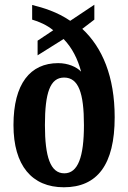

<svg xmlns="http://www.w3.org/2000/svg" viewBox="-20 -782 543 812"><path d="M250 10C391 10 465 -85 465 -286C465 -458 413 -581 328 -660L379 -699V-762L277 -694C221 -732 164 -749 116 -761V-699C144 -691 179 -676 205 -654L139 -610V-548L249 -617C285 -580 309 -532 323 -479C304 -499 268 -515 226 -515C108 -515 37 -428 37 -253C37 -82 115 10 250 10ZM252 -49C193 -49 170 -119 170 -253C170 -390 192 -454 251 -454C312 -454 335 -389 335 -253C335 -119 310 -49 252 -49Z"/></svg>

Font: Noto Serif Bengali ExtraCondensed
Style: Bold
Weight: 700
Width: 2
Designer: Juan Bruce, Universal Thirst, Indian Type Foundry and the Monotype Design Team.
Foundry: Monotype Imaging Inc.
Version: Version 2.003